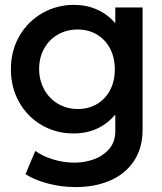

<svg xmlns="http://www.w3.org/2000/svg" viewBox="-20 -551 660 783"><path d="M84 159.2 124 64.5Q155.8 86.9 198 99.6Q240.2 112.3 284.2 112.3Q323.7 112.3 361.6 99.1Q399.4 85.9 424.8 57.1Q450.2 28.3 450.2 -16.6V-81.1H447.3Q417.5 -45.4 375 -26.1Q332.5 -6.8 279.3 -6.8Q208.5 -6.8 150.1 -40.8Q91.8 -74.7 58.1 -134.5Q24.4 -194.3 24.4 -268.6Q24.4 -343.8 58.8 -403.6Q93.3 -463.4 152.3 -497.3Q211.4 -531.2 282.2 -531.2Q334.5 -530.8 377 -511.5Q419.4 -492.2 449.2 -457H450.2V-520.5H561.5V-22.5Q561.5 53.2 526.1 106Q490.7 158.7 429 185.3Q367.2 211.9 289.1 211.9Q229 211.9 173.8 197Q118.7 182.1 84 159.2ZM448.2 -267.6Q448.2 -316.4 428.7 -353.3Q409.2 -390.1 374.8 -410.4Q340.3 -430.7 296.9 -430.7Q252 -430.7 215.8 -409.9Q179.7 -389.2 159.7 -352.5Q139.6 -315.9 139.6 -269.5Q139.6 -224.6 159.7 -187.3Q179.7 -149.9 215.8 -128.2Q252 -106.4 297.9 -106.4Q340.3 -106.4 374.5 -126.2Q408.7 -146 428.5 -182.6Q448.2 -219.2 448.2 -267.6Z"/></svg>

Font: Reddit Sans Chocolate SemiBold
Style: Regular
Weight: 600
Designer: Stephen Hutchings
Foundry: Reddit
Version: Version 1.011